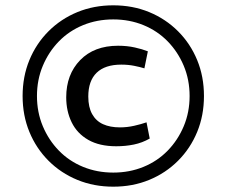

<svg xmlns="http://www.w3.org/2000/svg" viewBox="-20 -703 852 722"><path d="M406 -1Q333 -1 271 -26.5Q209 -52 162.5 -98.5Q116 -145 90.5 -207Q65 -269 65 -342Q65 -415 90.5 -477Q116 -539 162.5 -585.5Q209 -632 271 -657.5Q333 -683 406 -683Q479 -683 541 -657.5Q603 -632 649.5 -585.5Q696 -539 721.5 -477Q747 -415 747 -342Q747 -269 721.5 -207Q696 -145 649.5 -98.5Q603 -52 541 -26.5Q479 -1 406 -1ZM417 -153Q354 -153 312 -177Q270 -201 249.5 -243Q229 -285 229 -337Q229 -423 281.5 -477Q334 -531 424 -531Q458 -531 487 -524.5Q516 -518 536 -510L523 -446Q507 -451 484.5 -455.5Q462 -460 436 -460Q375 -460 343.5 -429.5Q312 -399 312 -340Q312 -300 326.5 -274Q341 -248 367.5 -236Q394 -224 431 -224Q458 -224 484.5 -230Q511 -236 531 -243L543 -182Q515 -166 483.5 -159.5Q452 -153 417 -153ZM406 -54Q467 -54 519.5 -75.5Q572 -97 610.5 -136.5Q649 -176 671 -228.5Q693 -281 693 -342Q693 -403 671 -455.5Q649 -508 610.5 -547.5Q572 -587 519.5 -608.5Q467 -630 406 -630Q345 -630 292.5 -608.5Q240 -587 201.5 -547.5Q163 -508 141 -455.5Q119 -403 119 -342Q119 -281 141 -228.5Q163 -176 201.5 -136.5Q240 -97 292.5 -75.5Q345 -54 406 -54Z"/></svg>

Font: Murecho Thin
Style: Bold
Weight: 700
Version: Version 1.010